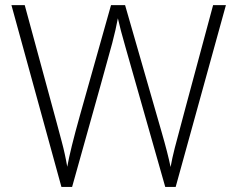

<svg xmlns="http://www.w3.org/2000/svg" viewBox="-20 -734 932 754"><path d="M669.9 0H628.9L472.2 -550.8Q452.6 -618.7 442.9 -662.1Q435.1 -619.6 420.7 -564.5Q406.2 -509.3 263.2 0H221.2L24.9 -713.9H77.1L202.1 -253.9Q209.5 -226.1 222.4 -178Q235.4 -129.9 244.1 -79.1Q255.9 -145.5 293.9 -280.8L416 -713.9H471.2L614.3 -216.8Q639.2 -130.9 649.9 -78.1Q656.2 -113.3 666.3 -152.8Q676.3 -192.4 816.9 -713.9H867.2Z"/></svg>

Font: OpenSans-Light
Style: Regular
Weight: 300
Foundry: Ascender Corporation
Version: Version 1.10